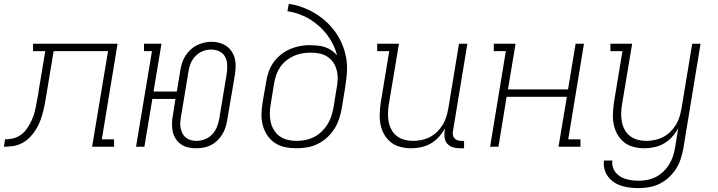

<svg xmlns="http://www.w3.org/2000/svg" viewBox="-76 -755 3696 988"><path d="M-56 0 -50 -38Q-30 -38 -10 -42.5Q10 -47 27.5 -58.5Q45 -70 58 -87Q71 -104 80.5 -122.5Q90 -141 96.5 -160Q103 -179 107 -198.5Q111 -218 114.5 -238Q118 -258 122 -277Q122 -277 122 -277.5Q122 -278 122 -278V-280Q122 -280 122 -281Q122 -282 122 -283L157 -492H94V-530H529L448 -38H511V0H398L480 -492H200L164 -275Q160 -252 156 -228.5Q152 -205 146 -181.5Q140 -158 131.5 -134.5Q123 -111 109.5 -89.5Q96 -68 78.5 -49.5Q61 -31 38.5 -19Q16 -7 -8 -3.5Q-32 0 -56 0Z M933 8Q913 8 892.5 3.5Q872 -1 856 -12Q840 -23 829 -39.5Q818 -56 813.5 -75.5Q809 -95 809 -116Q809 -137 813 -158L827 -246H708L667 0H624L706 -492H665V-530H755L714 -284H834L852 -394Q855 -413 861 -431.5Q867 -450 878 -467.5Q889 -485 904 -499Q919 -513 937 -522Q955 -531 974 -535.5Q993 -540 1012 -540Q1033 -540 1053 -534.5Q1073 -529 1089 -518Q1105 -507 1116 -490.5Q1127 -474 1132 -454.5Q1137 -435 1136.5 -414Q1136 -393 1133 -372L1093 -136Q1090 -117 1084 -98.5Q1078 -80 1067.5 -63Q1057 -46 1042 -31.5Q1027 -17 1009 -8Q991 1 971.5 4.5Q952 8 933 8ZM934 -30Q934 -30 934 -30Q934 -30 934 -30Q956 -30 977.5 -38Q999 -46 1015 -62.5Q1031 -79 1039.5 -100Q1048 -121 1052 -142L1091 -378Q1094 -401 1093 -423Q1092 -445 1082 -463.5Q1072 -482 1052 -491Q1032 -500 1010 -500Q988 -500 967 -491.5Q946 -483 930 -466.5Q914 -450 905.5 -429.5Q897 -409 894 -388L855 -152Q852 -137 851.5 -122Q851 -107 854 -93.5Q857 -80 863.5 -67.5Q870 -55 881 -46.5Q892 -38 906 -34Q920 -30 934 -30Z M1448 8Q1419 8 1390.5 2Q1362 -4 1338.5 -19.5Q1315 -35 1299.5 -58.5Q1284 -82 1276.5 -109Q1269 -136 1269.5 -166Q1270 -196 1275 -226L1294 -336Q1298 -362 1307 -387.5Q1316 -413 1332.5 -435.5Q1349 -458 1371.5 -475.5Q1394 -493 1419 -503.5Q1444 -514 1470 -518.5Q1496 -523 1523 -523Q1523 -523 1523 -522.5Q1523 -522 1523 -522Q1543 -522 1562 -520Q1581 -518 1599 -511.5Q1617 -505 1632 -494.5Q1647 -484 1658 -470Q1651 -500 1637.5 -527Q1624 -554 1606 -577.5Q1588 -601 1565.5 -621Q1543 -641 1517.5 -656.5Q1492 -672 1462.5 -682.5Q1433 -693 1403 -697L1410 -735Q1447 -730 1481.5 -717Q1516 -704 1546.5 -685.5Q1577 -667 1603.5 -642.5Q1630 -618 1650.5 -589Q1671 -560 1685 -526.5Q1699 -493 1705.5 -456Q1712 -419 1709 -380.5Q1706 -342 1700 -304L1682 -194Q1677 -167 1668 -140.5Q1659 -114 1643 -89.5Q1627 -65 1605 -45.5Q1583 -26 1557 -13.5Q1531 -1 1503 3.5Q1475 8 1448 8ZM1449 -30Q1472 -30 1495 -34.5Q1518 -39 1539 -49.5Q1560 -60 1578 -77Q1596 -94 1608.5 -114Q1621 -134 1628.5 -156Q1636 -178 1640 -201L1659 -318L1660 -328Q1663 -349 1661 -369.5Q1659 -390 1652 -408.5Q1645 -427 1632.5 -442Q1620 -457 1602.5 -467Q1585 -477 1564.5 -480.5Q1544 -484 1523 -484Q1501 -484 1479.5 -480.5Q1458 -477 1437.5 -468Q1417 -459 1398.5 -444.5Q1380 -430 1367 -411.5Q1354 -393 1346.5 -372Q1339 -351 1335 -329L1317 -219Q1313 -196 1312.5 -172.5Q1312 -149 1317 -127Q1322 -105 1333.5 -86Q1345 -67 1363 -54Q1381 -41 1403.5 -35.5Q1426 -30 1449 -30Z M2040 8Q2012 8 1984.5 1Q1957 -6 1936 -22.5Q1915 -39 1901.5 -62.5Q1888 -86 1882.5 -113Q1877 -140 1878 -168.5Q1879 -197 1883 -226L1927 -492H1865V-530H1977L1925 -219Q1921 -196 1920.5 -173Q1920 -150 1924 -128.5Q1928 -107 1938.5 -87.5Q1949 -68 1966 -55Q1983 -42 2004.5 -36Q2026 -30 2049 -30Q2071 -30 2093 -34.5Q2115 -39 2135.5 -49.5Q2156 -60 2173 -76.5Q2190 -93 2202 -112.5Q2214 -132 2220.5 -153.5Q2227 -175 2231 -197L2286 -530H2329L2255 -81Q2253 -71 2254.5 -61Q2256 -51 2262 -44Q2268 -37 2277.5 -33.5Q2287 -30 2297 -30H2312V8H2291Q2273 8 2255.5 3Q2238 -2 2226.5 -14.5Q2215 -27 2212 -45Q2209 -63 2212 -81L2214 -95Q2201 -71 2182.5 -50.5Q2164 -30 2140.5 -16.5Q2117 -3 2091 2.5Q2065 8 2040 8Z M2446 0 2527 -492H2465V-530H2577L2538 -295H2847L2886 -530H2929L2848 -38H2911V0H2798L2841 -257H2531L2489 0Z M3212 213Q3189 213 3166.5 210.5Q3144 208 3123 201.5Q3102 195 3084 183Q3066 171 3053 154Q3040 137 3034.5 115Q3029 93 3032 71H3075Q3073 88 3077.5 104Q3082 120 3092 132.5Q3102 145 3116 153.5Q3130 162 3145.5 166.5Q3161 171 3178 173Q3195 175 3212 175Q3234 175 3256.5 170.5Q3279 166 3300 155Q3321 144 3338.5 127Q3356 110 3368 90Q3380 70 3387 48.5Q3394 27 3398 4L3414 -95Q3401 -71 3382.5 -50.5Q3364 -30 3340.5 -16.5Q3317 -3 3291 2.5Q3265 8 3240 8Q3212 8 3184.5 1Q3157 -6 3136 -22.5Q3115 -39 3101.5 -62.5Q3088 -86 3082.5 -113Q3077 -140 3078 -168.5Q3079 -197 3083 -226L3127 -492H3065V-530H3177L3125 -219Q3121 -196 3120.5 -173Q3120 -150 3124 -128.5Q3128 -107 3138.5 -87.5Q3149 -68 3166 -55Q3183 -42 3204.5 -36Q3226 -30 3249 -30Q3271 -30 3293 -34.5Q3315 -39 3335.5 -49.5Q3356 -60 3373 -76.5Q3390 -93 3402 -112.5Q3414 -132 3420.5 -153.5Q3427 -175 3431 -197L3486 -530H3529L3440 11Q3435 37 3426.5 63.5Q3418 90 3402.5 114Q3387 138 3365.5 158Q3344 178 3318.5 190.5Q3293 203 3266 208Q3239 213 3212 213Z"/></svg>

Font: Iosevka Curly Slab XLtEx
Style: Italic
Weight: 200
Width: 7
Italic angle: -9°
Monospace: yes
Designer: Belleve Invis
Foundry: Belleve Invis
Version: Version 11.1.0; ttfautohint (v1.8.3)